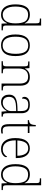

<svg xmlns="http://www.w3.org/2000/svg" viewBox="1419 -2219 810 3688"><g transform="rotate(90 1824.0 -375.0)"><path d="M263 10Q169 10 116.5 -60.5Q64 -131 64 -267Q64 -402 111.5 -473Q159 -544 257 -544Q322 -544 364 -517.5Q406 -491 426 -445H431Q429 -472 428.5 -499.5Q428 -527 428 -548V-659Q428 -695 422.5 -711Q417 -727 401.5 -731Q386 -735 358 -735H336V-760H470V-97Q470 -64 475.5 -48.5Q481 -33 497.5 -29Q514 -25 548 -25H562V0H434L429 -107H426Q404 -56 366 -23Q328 10 263 10ZM262 -22Q348 -24 388.5 -88Q429 -152 429 -265Q429 -386 393.5 -448Q358 -510 262 -510Q179 -510 142.5 -446.5Q106 -383 106 -264Q106 -147 149 -84.5Q192 -22 262 -22Z M849 10Q752 10 697 -58Q642 -126 642 -267Q642 -407 695.5 -475Q749 -543 853 -543Q951 -543 1004 -477Q1057 -411 1057 -267Q1057 -126 1004 -58Q951 10 849 10ZM849 -21Q910 -21 946.5 -51Q983 -81 998.5 -136.5Q1014 -192 1014 -267Q1014 -392 975.5 -452Q937 -512 853 -512Q763 -512 724 -451Q685 -390 685 -267Q685 -150 724 -85.5Q763 -21 849 -21Z M1156 0V-25H1176Q1210 -25 1226.5 -29Q1243 -33 1248.5 -48.5Q1254 -64 1254 -98V-439Q1254 -473 1248.5 -488Q1243 -503 1227.5 -507Q1212 -511 1184 -511H1161V-536H1289L1294 -450H1298Q1319 -487 1342.5 -506.5Q1366 -526 1395.5 -534.5Q1425 -543 1461 -543Q1545 -543 1585.5 -497Q1626 -451 1626 -356V-98Q1626 -64 1631.5 -48.5Q1637 -33 1653.5 -29Q1670 -25 1703 -25H1716V0H1584V-361Q1584 -427 1555 -468.5Q1526 -510 1453 -510Q1392 -510 1357.5 -483.5Q1323 -457 1309.5 -416.5Q1296 -376 1296 -331V-97Q1296 -63 1301.5 -48Q1307 -33 1323.5 -29Q1340 -25 1373 -25H1387V0Z M1942 10Q1902 10 1869 -6.5Q1836 -23 1817 -58.5Q1798 -94 1798 -147Q1798 -226 1854.5 -263Q1911 -300 2030 -304L2113 -307V-371Q2113 -413 2105 -444.5Q2097 -476 2070.5 -494.5Q2044 -513 1991 -513Q1944 -513 1918.5 -498.5Q1893 -484 1883.5 -457Q1874 -430 1874 -393Q1858 -393 1849 -405Q1840 -417 1840 -443Q1840 -467 1854.5 -490Q1869 -513 1902.5 -528Q1936 -543 1991 -543Q2080 -543 2117.5 -501Q2155 -459 2155 -383V-111Q2155 -76 2159.5 -57Q2164 -38 2176 -31.5Q2188 -25 2214 -25H2220V0H2124L2116 -100H2113Q2100 -78 2078 -52Q2056 -26 2022.5 -8Q1989 10 1942 10ZM1950 -23Q1997 -23 2033.5 -46Q2070 -69 2091.5 -104.5Q2113 -140 2113 -174V-281L2032 -278Q1959 -276 1917 -259.5Q1875 -243 1857.5 -214Q1840 -185 1840 -145Q1840 -112 1851 -84Q1862 -56 1886.5 -39.5Q1911 -23 1950 -23Z M2480 10Q2418 10 2391.5 -24Q2365 -58 2365 -142V-504H2287V-528Q2308 -528 2325 -534Q2342 -540 2353 -551Q2364 -562 2372 -586.5Q2380 -611 2381 -657H2407V-536H2535V-504H2407V-134Q2407 -73 2425.5 -47Q2444 -21 2485 -21Q2502 -21 2515 -22Q2528 -23 2544 -26V3Q2528 6 2512 8Q2496 10 2480 10Z M2840 10Q2744 10 2688 -61Q2632 -132 2632 -262Q2632 -404 2683.5 -473.5Q2735 -543 2831 -543Q2917 -543 2966.5 -478Q3016 -413 3016 -294V-273H2676Q2675 -147 2721 -85Q2767 -23 2844 -23Q2900 -23 2935.5 -47.5Q2971 -72 2988 -107Q2993 -104 2996 -99Q2999 -94 2999 -86Q2999 -68 2981 -45.5Q2963 -23 2928 -6.5Q2893 10 2840 10ZM2972 -303Q2971 -397 2936 -454.5Q2901 -512 2830 -512Q2752 -512 2717.5 -455.5Q2683 -399 2678 -303Z M3332 10Q3238 10 3185.5 -60.5Q3133 -131 3133 -267Q3133 -402 3180.5 -473Q3228 -544 3326 -544Q3391 -544 3433 -517.5Q3475 -491 3495 -445H3500Q3498 -472 3497.5 -499.5Q3497 -527 3497 -548V-659Q3497 -695 3491.5 -711Q3486 -727 3470.5 -731Q3455 -735 3427 -735H3405V-760H3539V-97Q3539 -64 3544.5 -48.5Q3550 -33 3566.5 -29Q3583 -25 3617 -25H3631V0H3503L3498 -107H3495Q3473 -56 3435 -23Q3397 10 3332 10ZM3331 -22Q3417 -24 3457.5 -88Q3498 -152 3498 -265Q3498 -386 3462.5 -448Q3427 -510 3331 -510Q3248 -510 3211.5 -446.5Q3175 -383 3175 -264Q3175 -147 3218 -84.5Q3261 -22 3331 -22Z"/></g></svg>

Font: Noto Serif Gujarati ExtraLight
Style: Regular
Weight: 250
Version: Version 2.102